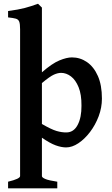

<svg xmlns="http://www.w3.org/2000/svg" viewBox="-20 -777 599 1031"><path d="M23.4 234.4V198.7Q87.9 183.1 87.9 168.5V-620.1Q87.9 -648.4 83.3 -660.6Q78.6 -672.9 64.9 -676.8Q51.3 -680.7 23.4 -683.6V-717.8Q79.1 -725.1 113 -734.1Q147 -743.2 184.1 -756.8L205.1 -736.3V-388.7Q259.8 -436.5 299.1 -452.6Q338.4 -468.8 366.2 -468.8Q410.6 -468.8 447.3 -443.4Q483.9 -418 505.6 -368.9Q527.3 -319.8 527.3 -247.6Q527.3 -199.2 509.8 -152.6Q492.2 -106 463.4 -68.1Q434.6 -30.3 400.9 -7.8Q367.2 14.6 335 14.6Q309.6 14.6 278.8 3.4Q248 -7.8 205.1 -37.6V168.5Q205.1 176.3 223.4 184.1Q241.7 191.9 287.6 198.7V234.4ZM337.4 -65.9Q376 -66.4 397 -106.2Q418 -146 417.5 -209.5Q418 -269.5 402.1 -308.6Q386.2 -347.7 361.1 -366.7Q335.9 -385.7 308.1 -385.7Q290.5 -385.7 269.3 -376.2Q248 -366.7 205.1 -331.1V-111.3Q255.4 -82 283.7 -73.7Q312 -65.4 337.4 -65.9Z"/></svg>

Font: David Libre
Style: Bold
Weight: 700
Designer: Ismar David, J. Victor Gaultney, Annie Olsen and Meir Sadan
Foundry: Monotype Imaging Inc. & SIL International
Version: Version 1.100; ttfautohint (v1.8.4.7-5d5b)